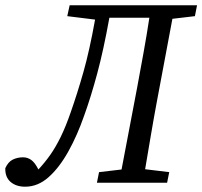

<svg xmlns="http://www.w3.org/2000/svg" viewBox="-45 -690 764 725"><path d="M50 15Q16 15 -5 -3Q-26 -21 -25 -55Q-14 -79 3.5 -87.5Q21 -96 42 -96Q59 -96 73 -86Q87 -76 100 -50Q125 -77 145 -105.5Q165 -134 184 -172.5Q203 -211 222 -266Q247 -337 270 -418Q293 -499 314 -616L209 -629L218 -670H699L691 -629L606 -619L548 -310Q536 -246 525 -181Q514 -116 503 -51L594 -40L586 0H321L329 -40L414 -50L473 -360Q485 -425 497 -491Q509 -557 519 -623H368Q346 -501 322 -412Q298 -323 273 -254Q247 -179 213 -118Q179 -57 138.5 -21Q98 15 50 15Z"/></svg>

Font: Source Serif Pro
Style: Italic
Weight: 400
Italic angle: -12°
Designer: Frank Grießhammer
Foundry: Adobe Systems Incorporated
Version: Version 3.001;hotconv 1.0.111;makeotfexe 2.5.65597